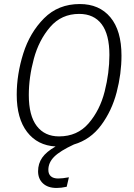

<svg xmlns="http://www.w3.org/2000/svg" viewBox="-20 -716 664 953"><path d="M220 127Q220 148 232.5 159Q245 170 269 170Q290 170 322 164L311 211Q284 217 261 217Q218 217 193.5 194.5Q169 172 169 134Q169 96 189.5 66.5Q210 37 256 11Q166 6 114.5 -61Q63 -128 63 -246Q63 -347 95.5 -450.5Q128 -554 198.5 -625Q269 -696 376 -696Q473 -696 528 -630Q583 -564 583 -440Q583 -350 559 -258Q535 -166 482 -94.5Q429 -23 347 1Q278 33 249 62Q220 91 220 127ZM273 -39Q364 -39 420 -104Q476 -169 499.5 -262Q523 -355 523 -443Q523 -545 484.5 -596Q446 -647 373 -647Q285 -647 229 -582Q173 -517 148 -424.5Q123 -332 123 -244Q123 -142 162.5 -90.5Q202 -39 273 -39Z"/></svg>

Font: Fira Sans Condensed Light
Style: Italic
Weight: 300
Width: 3
Italic angle: -8°
Designer: Carrois Corporate & Edenspiekermann AG
Foundry: Carrois Corporate GbR & Edenspiekermann AG
Version: Version 4.203